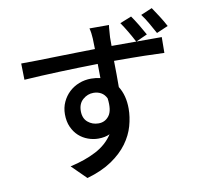

<svg xmlns="http://www.w3.org/2000/svg" viewBox="-91 -900 1138 1066"><g transform="rotate(-10 478.0 -366.5)"><path d="M837 -659Q821 -688 804 -718Q787 -748 768 -773L832 -800Q849 -775 868.5 -744.5Q888 -714 902 -687ZM345 -305Q345 -264 370.5 -242.5Q396 -221 431 -221Q468 -221 490.5 -251Q513 -281 504 -349Q493 -372 474 -382.5Q455 -393 431 -393Q398 -393 371.5 -370Q345 -347 345 -305ZM716 -632H823H859L858 -543Q816 -545 747.5 -546.5Q679 -548 575 -548Q576 -510 576 -471Q576 -432 576 -400Q609 -348 609 -273Q609 -226 595 -176Q581 -126 547.5 -80Q514 -34 457.5 4.5Q401 43 317 67L236 -13Q321 -32 383 -64.5Q445 -97 480 -151Q453 -138 415 -138Q386 -138 357 -148.5Q328 -159 305.5 -179.5Q283 -200 269 -231Q255 -262 255 -303Q255 -340 269.5 -371.5Q284 -403 308 -425.5Q332 -448 364 -460.5Q396 -473 432 -473Q459 -473 484 -467L483 -547Q374 -545 265 -541Q156 -537 67 -531L65 -623Q105 -623 156.5 -624Q208 -625 263.5 -626.5Q319 -628 375 -629Q431 -630 482 -631Q482 -657 480.5 -690.5Q479 -724 472 -749H582Q581 -744 580 -734.5Q579 -725 578.5 -714.5Q578 -704 577 -694.5Q576 -685 576 -680V-632H715Q700 -661 682 -691.5Q664 -722 646 -748L711 -774Q728 -750 747 -718.5Q766 -687 780 -661Z"/></g></svg>

Font: Kinto Sans Med
Style: Regular
Weight: 500
Designer: Authors: Ryoko NISHIZUKA  (kana & ideographs); Paul D. Hunt (Latin, Greek & Cyrillic); Wenlong ZHANG  (bopomofo); Sandol
Foundry: Adobe Systems Incorporated, ookami Inc.
Version: Version 0.001